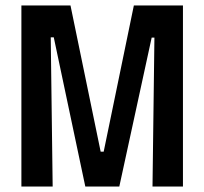

<svg xmlns="http://www.w3.org/2000/svg" viewBox="-20 -680 745 700"><path d="M58 0V-660H237L347 -127H358L468 -660H647V0H536L543 -543H533L415 0H291L176 -544H165L172 0Z"/></svg>

Font: Bricolage Grotesque Condensed SemiBold
Style: Regular
Weight: 600
Width: 3
Designer: Mathieu Triay
Foundry: Atelier Triay
Version: Version 1.000;gftools[0.9.30]